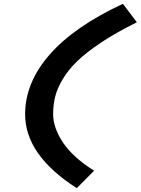

<svg xmlns="http://www.w3.org/2000/svg" viewBox="-20 -829 733 1000"><path d="M110.8 -233.9Q110.8 -398.9 239 -545.2Q367.2 -691.4 620.1 -809.1L692.9 -712.9Q587.4 -661.1 509 -609.1Q430.7 -557.1 382.8 -511Q335 -464.8 306.2 -415.8Q277.3 -366.7 267.1 -324.7Q256.8 -282.7 256.8 -234.9Q256.8 -163.1 308.6 -85.9Q360.4 -8.8 470.2 60.1L379.9 150.9Q110.8 -21 110.8 -233.9Z"/></svg>

Font: IntelOne Mono Bold
Style: Italic
Weight: 700
Italic angle: -16°
Designer: Fred Shallcrass
Foundry: Frere-Jones Type LLC
Version: Version 1.200;hotconv 1.1.0;makeotfexe 2.6.0;FJTRelease1.2